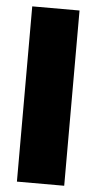

<svg xmlns="http://www.w3.org/2000/svg" viewBox="-53 -761 399 794"><g transform="rotate(5 146.5 -364.0)"><path d="M244.6 -727.5V0H48.3V-727.5Z"/></g></svg>

Font: Inter 17pt Black
Style: Regular
Weight: 900
Version: Version 4.001;git-66647c0bb